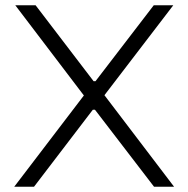

<svg xmlns="http://www.w3.org/2000/svg" viewBox="-20 -708 714 728"><path d="M564 0 340 -292H332L109 0H34L298 -346L38 -688H115L335 -400H342L563 -688H637L376 -347L640 0Z"/></svg>

Font: Azeri Sans Light
Style: Regular
Weight: 300
Designer: Hector Gatti & Omnibus-Type (original fonts) / Cristiano Sobral (main changes and remastering)
Version: Version 1.000; ttfautohint (v1.6)